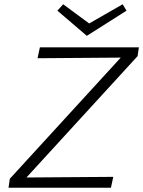

<svg xmlns="http://www.w3.org/2000/svg" viewBox="-20 -880 671 900"><path d="M573 -830 387 -712 249 -830 276 -860 398 -770 555 -860ZM631 -658 625 -617 104 -48 511 -51 500 0H20L26 -42L546 -610L156 -607L167 -658Z"/></svg>

Font: EauTestInfant Semilight
Style: Italic
Weight: 300
Italic angle: -12°
Designer: Christian Thalmann (Catharsis Fonts)
Version: Version 0.001;PS 000.001;hotconv 1.0.88;makeotf.lib2.5.64775